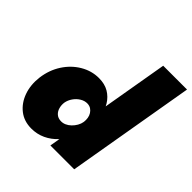

<svg xmlns="http://www.w3.org/2000/svg" viewBox="-207 -935 1100 1100"><g transform="rotate(45 343.0 -385.5)"><path d="M493 -780 359 0H552L686 -780ZM40 -231Q32 -165 51.5 -110.5Q71 -56 112.5 -23.5Q154 9 213 9Q259 9 298.5 -9.5Q338 -28 368.5 -61Q399 -94 419 -137.5Q439 -181 445 -230Q451 -277 444 -320.5Q437 -364 416.5 -397.5Q396 -431 363 -450.5Q330 -470 283 -470Q224 -470 171.5 -439Q119 -408 84 -354Q49 -300 40 -231ZM242 -230Q246 -253 260.5 -274Q275 -295 296.5 -308Q318 -321 341 -320Q357 -319 368.5 -311.5Q380 -304 388 -291.5Q396 -279 398.5 -263.5Q401 -248 399 -231Q396 -213 386.5 -196.5Q377 -180 363.5 -167Q350 -154 334 -147Q318 -140 301 -141Q279 -142 264.5 -155Q250 -168 244.5 -188.5Q239 -209 242 -230Z"/></g></svg>

Font: Jost Black
Style: Italic
Weight: 900
Italic angle: -5°
Version: Version 3.710